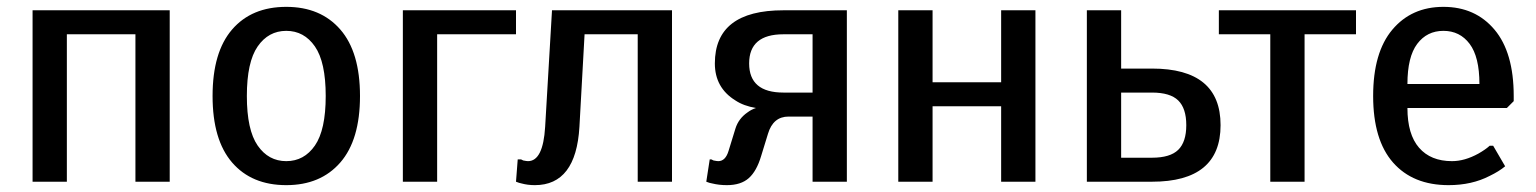

<svg xmlns="http://www.w3.org/2000/svg" viewBox="-20 -530 4480 560"><path d="M75 0V-500H475V0H375V-430H175V0Z M815 10Q714 10 657 -56Q600 -122 600 -250Q600 -378 657 -444Q714 -510 815 -510Q915 -510 972.5 -444Q1030 -378 1030 -250Q1030 -122 972.5 -56Q915 10 815 10ZM731.5 -105.5Q763 -60 815 -60Q867 -60 898.5 -105.5Q930 -151 930 -250Q930 -349 898.5 -394.5Q867 -440 815 -440Q763 -440 731.5 -394.5Q700 -349 700 -250Q700 -151 731.5 -105.5Z M1155 0V-500H1485V-430H1255V0Z M1540 10Q1519 10 1501 5Q1495 4 1485 0L1490 -65H1500L1506 -62Q1516 -60 1520 -60Q1564 -60 1570 -160L1590 -500H1940V0H1840V-430H1685L1670 -160Q1660 10 1540 10Z M2100 10Q2077 10 2057 5Q2050 4 2040 0L2050 -65H2055L2061 -62Q2071 -60 2075 -60Q2096 -60 2105 -90L2125 -155Q2134 -184 2160 -202Q2172 -211 2185 -215Q2149 -221 2125 -237Q2065 -274 2065 -345Q2065 -500 2265 -500H2450V0H2350V-190H2280Q2235 -190 2220 -140L2200 -75Q2187 -31 2164 -10.5Q2141 10 2100 10ZM2265 -260H2350V-430H2265Q2165 -430 2165 -345Q2165 -260 2265 -260Z M2600 0V-500H2700V-290H2900V-500H3000V0H2900V-220H2700V0Z M3150 0V-500H3250V-330H3340Q3540 -330 3540 -165Q3540 0 3340 0ZM3250 -70H3340Q3393 -70 3416.5 -93Q3440 -116 3440 -165Q3440 -214 3416.5 -237Q3393 -260 3340 -260H3250Z M3685 0V-430H3535V-500H3935V-430H3785V0Z M4205 10Q4101 10 4043 -56Q3985 -122 3985 -250Q3985 -377 4041 -443.5Q4097 -510 4190 -510Q4283 -510 4339 -443.5Q4395 -377 4395 -250V-235L4375 -215H4085Q4085 -138 4119 -99Q4153 -60 4215 -60Q4252 -60 4292 -82Q4313 -94 4325 -105H4335L4370 -45Q4352 -30 4325 -17Q4273 10 4205 10ZM4085 -285H4295Q4295 -364 4266.5 -402Q4238 -440 4190 -440Q4142 -440 4113.5 -402Q4085 -364 4085 -285Z"/></svg>

Font: Scada
Style: Regular
Weight: 400
Designer: Jovanny Lemonad
Foundry: Jovanny Lemonad
Version: Version 4.100;PS 004.100;hotconv 1.0.88;makeotf.lib2.5.64775